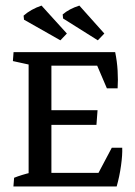

<svg xmlns="http://www.w3.org/2000/svg" viewBox="-20 -671 485 691"><path d="M83 -7.3V-476.6H165V-7.3ZM124.5 0V-48.8H388.2L399.9 0ZM399.9 0 322.3 -25.9 382.3 -139.2H419.9Q420.9 -113.3 415.5 -74.7Q410.2 -36.1 399.9 0ZM116.7 -221.7V-274.4H331.1L327.1 -221.7ZM96.2 -434.6V-483.4H394.5L385.3 -434.6ZM364.7 -353 320.8 -455.6 394.5 -483.4Q401.4 -450.2 403.3 -416.5Q405.3 -382.8 403.3 -353ZM28.3 0 30.8 -31.2Q56.2 -41.5 92.8 -50.3L83 -13.7V-82H165V-13.7L156.7 -46.4L221.7 -32.2L219.2 0ZM219.7 -483.4 217.3 -452.1Q191.9 -441.9 155.3 -433.1L165 -469.7V-401.4H83V-469.7L91.3 -437L26.4 -451.2L28.8 -483.4ZM197.3 -525.9 66.4 -600.1 64.9 -614.7Q90.8 -637.7 129.4 -650.9L220.7 -550.3ZM332 -525.9 207 -604.5 205.6 -619.1Q229 -639.2 265.6 -650.9L355.5 -550.3Z"/></svg>

Font: Markazi Text
Style: Regular
Weight: 400
Designer: Borna Izadpanah (Arabic designer), Fiona Ross (Arabic design director) and Florian Runge (Latin designer)
Foundry: Borna Izadpanah and Florian Runge
Version: Version 1.000